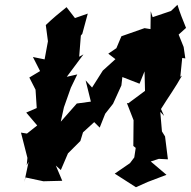

<svg xmlns="http://www.w3.org/2000/svg" viewBox="-20 -758 800 805"><path d="M612 -711 611 -636 586 -640 489 -606 468 -556 434 -533 464 -510 411 -462 366 -391 339 -421 361 -332 302 -324 228 -240 271 -214 235 -249 248 -308 277 -390 304 -446 260 -436 330 -530 312 -520 319 -609 325 -616 348 -701 285 -679 296 -680 259 -728C229 -704 200 -680 172 -653L181 -585L167 -509L118 -519L148 -460L103 -433L129 -382L134 -305L90 -286L136 -232L93 -198L68 -202L95 -96L92 -65L100 -80L82 5L87 -14L162 2L241 0L214 -64L235 -45L265 -115L317 -167L328 -203L375 -246L398 -223L421 -281L454 -323L489 -400L493 -435L565 -407L595 -481L586 -460L588 -377L518 -325L512 -326L540 -254L539 -146L549 -138L543 -98L525 -74L461 -30L550 27L599 5L678 -25L612 -81L646 -92L684 -90L672 -186L659 -207L652 -289L668 -272L655 -301C684 -348 716 -392 743 -441L736 -436L744 -515L757 -513L750 -561L729 -613L760 -641C747 -673 734 -705 724 -738L697 -712L620 -686Z"/></svg>

Font: Asimov Aggro
Style: It
Weight: 500
Designer: Google
Version: Version 2.000980; 2014